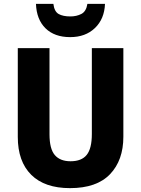

<svg xmlns="http://www.w3.org/2000/svg" viewBox="-20 -963 730 993"><path d="M618 -256Q618 -134 549 -62Q480 10 342 10Q211 10 141.5 -59Q72 -128 72 -255V-714H236V-269Q236 -193 263.5 -161Q291 -129 345 -129Q402 -129 428.5 -162Q455 -195 455 -270V-714H618ZM523 -943Q520 -865 471 -818Q422 -771 343 -771Q262 -771 215.5 -816.5Q169 -862 166 -943H256Q261 -903 283.5 -890.5Q306 -878 344 -878Q376 -878 401 -891Q426 -904 432 -943Z"/></svg>

Font: Noto Sans Ethiopic SemiCondensed ExtraBold
Style: Regular
Weight: 800
Width: 4
Designer: Monotype Design Team
Foundry: Monotype Imaging Inc.
Version: Version 2.102; ttfautohint (v1.8.4.7-5d5b)